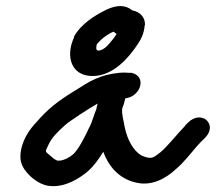

<svg xmlns="http://www.w3.org/2000/svg" viewBox="-20 -710 729 649"><path d="M84 -113C106 -94 128 -82 153 -81C202 -78 247 -106 277 -131C298 -150 314 -172 329 -197C346 -151 379 -107 439 -93C495 -79 544 -110 573 -137C600 -159 625 -192 645 -215C652 -222 657 -229 663 -234L674 -245C717 -290 661 -340 616 -296L606 -286V-285C578 -256 546 -215 523 -196C508 -184 500 -178 493 -177C482 -175 470 -179 457 -185C430 -202 411 -237 402 -278C398 -303 391 -322 393 -343C396 -351 399 -358 401 -368C402 -371 403 -374 404 -378C426 -379 449 -398 454 -420C460 -446 442 -460 427 -463L425 -464H414C406 -465 395 -465 384 -464C316 -457 286 -437 229 -401C174 -367 141 -341 104 -298C79 -272 50 -231 49 -182C48 -155 62 -134 84 -113ZM175 -167C174 -167 166 -169 152 -182C131 -201 131 -193 144 -221C155 -245 174 -264 201 -288C213 -299 278 -342 310 -360L307 -348C307 -348 306 -346 306 -342C296 -318 292 -299 283 -281L282 -280C267 -246 244 -204 228 -189C214 -177 193 -166 177 -167ZM230 -583C201 -520 220 -453 293 -453C363 -453 415 -516 441 -554C456 -575 467 -596 469 -624L470 -626C471 -651 454 -670 427 -675C403 -695 373 -693 339 -677C303 -659 255 -631 230 -586ZM306 -554 307 -560 315 -569C327 -582 346 -596 364 -603L370 -598C370 -598 368 -600 374 -595C368 -585 357 -571 348 -561C335 -546 322 -539 312 -539C308 -539 310 -540 310 -540H309C305 -545 305 -541 306 -554Z"/></svg>

Font: Stray Cat
Style: BlkObl
Weight: 900
Version: Version 1.0